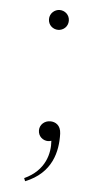

<svg xmlns="http://www.w3.org/2000/svg" viewBox="-46 -452 323 636"><g transform="rotate(5 115.0 -133.5)"><path d="M127 -355C144 -355 160 -368 160 -388C160 -408 144 -421 127 -421C110 -421 94 -407 94 -388C94 -368 110 -355 127 -355ZM58 144 62 154C150 119 166 46 164 -13C163 -41 145 -51 128 -51C109 -51 93 -37 93 -18C93 2 109 15 126 15C130 15 133 14 137 13C140 53 128 112 58 144Z"/></g></svg>

Font: Sprat Condensed Thin
Style: Regular
Weight: 100
Width: 3
Designer: Ethan Nakache
Foundry: Collletttivo
Version: Version 2.000;Glyphs 3.2 (3217)